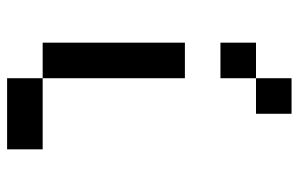

<svg xmlns="http://www.w3.org/2000/svg" viewBox="-170 -770 840 540"><g transform="rotate(90 250.0 -500.0)"><path d="M100 -200V-600H200V-200ZM100 -700V-800H200V-700ZM200 -200H400V-100H200ZM200 -800V-900H300V-800Z"/></g></svg>

Font: GalmuriMono9 Regular
Style: Regular
Weight: 400
Designer: Lee Minseo (quiple)
Version: Version 2.399;hotconv 1.1.1;makeotfexe 2.6.0 DEVELOPMENT